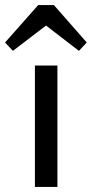

<svg xmlns="http://www.w3.org/2000/svg" viewBox="-55 -739 363 759"><path d="M83 0V-480H172V0ZM96 -719H158L288 -571L257 -538L127 -638L-4 -538L-35 -571Z"/></svg>

Font: Zen Kaku Gothic Antique Medium
Style: Regular
Weight: 500
Designer: Yoshimichi Ohira
Foundry: Positype
Version: Version 1.002